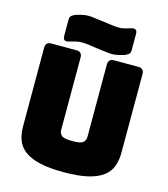

<svg xmlns="http://www.w3.org/2000/svg" viewBox="-136 -1046 1017 1165"><g transform="rotate(15 373.0 -463.0)"><path d="M682 -189Q682 -143 668.5 -105.5Q655 -68 620.5 -41Q586 -14 526 0.5Q466 15 373 15Q280 15 220 0.5Q160 -14 125.5 -41Q91 -68 77.5 -105.5Q64 -143 64 -189V-684Q64 -720 100 -720H257Q293 -720 293 -684V-228Q293 -208 308 -194.5Q323 -181 375 -181Q428 -181 443 -194.5Q458 -208 458 -228V-684Q458 -720 494 -720H646Q682 -720 682 -684ZM372 -764 344 -768Q306 -774 284 -774.5Q262 -775 244 -771Q226 -767 199 -759Q163 -749 163 -785V-886Q163 -905 172.5 -912.5Q182 -920 199 -927Q230 -936 250 -939Q270 -942 292.5 -940Q315 -938 355 -932L372 -930L394 -927Q436 -921 457.5 -919.5Q479 -918 495.5 -921.5Q512 -925 538 -933Q542 -934 545 -935Q581 -946 581 -909V-808Q581 -789 571.5 -781.5Q562 -774 545 -767Q514 -758 494 -755Q474 -752 451 -754Q428 -756 388 -762Z"/></g></svg>

Font: Bungee Spice
Style: Regular
Weight: 400
Designer: David Jonathan Ross
Foundry: David Jonathan Ross
Version: Version 2.000